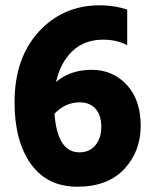

<svg xmlns="http://www.w3.org/2000/svg" viewBox="-20 -686 577 726"><path d="M280 -110Q319 -110 341 -137Q363 -164 363 -207Q363 -250 341.5 -274.5Q320 -299 281 -299Q227 -299 186 -256Q197 -110 280 -110ZM35 -299Q35 -466 126.5 -566Q218 -666 358 -666Q411 -666 461 -650V-515Q422 -536 370 -536Q299 -536 253.5 -492.5Q208 -449 192 -376Q246 -422 326.5 -422Q407 -422 459.5 -365Q512 -308 512 -210.5Q512 -113 449.5 -46.5Q387 20 272.5 20Q158 20 96.5 -66.5Q35 -153 35 -299Z"/></svg>

Font: Hind Jalandhar
Style: Bold
Weight: 700
Designer: Namrata Goyal
Foundry: Indian Type Foundry
Version: Version 0.702;PS 1.0;hotconv 1.0.81;makeotf.lib2.5.63406